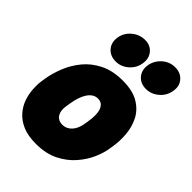

<svg xmlns="http://www.w3.org/2000/svg" viewBox="-227 -860 983 983"><g transform="rotate(45 264.0 -369.0)"><path d="M504 -225Q499 -192 481 -150.5Q463 -109 429 -69.5Q395 -30 343.5 -4Q292 22 220 22Q162 22 123 5Q84 -12 60 -40Q36 -68 25 -100.5Q14 -133 12 -166Q10 -199 14 -225L18 -250Q25 -293 44 -340.5Q63 -388 96.5 -429Q130 -470 182 -496Q234 -522 306 -522Q378 -522 421.5 -496Q465 -470 486 -429Q507 -388 511 -340.5Q515 -293 508 -250ZM328 -250Q332 -274 332 -295.5Q332 -317 326.5 -333Q321 -349 310 -358Q299 -367 282 -367Q264 -367 250.5 -358Q237 -349 226.5 -333Q216 -317 209 -295.5Q202 -274 198 -250L194 -225Q191 -209 192.5 -194Q194 -179 200.5 -167.5Q207 -156 218.5 -149.5Q230 -143 246 -143Q263 -143 276 -149.5Q289 -156 299 -167.5Q309 -179 315 -194Q321 -209 324 -225ZM211 -565Q171 -565 148 -591.5Q125 -618 131 -658Q137 -697 168.5 -723.5Q200 -750 240 -750Q278 -750 300 -723.5Q322 -697 316 -658Q310 -618 279.5 -591.5Q249 -565 211 -565ZM420 -575Q380 -575 357.5 -601.5Q335 -628 341 -668Q348 -707 378 -733.5Q408 -760 448 -760Q487 -760 510 -733.5Q533 -707 526 -668Q520 -628 489 -601.5Q458 -575 420 -575Z"/></g></svg>

Font: Winky Sans ExtraBold
Style: Italic
Weight: 800
Italic angle: -8.97852°
Designer: Simon Atzbach
Foundry: typofactur
Version: Version 1.205